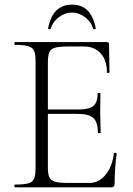

<svg xmlns="http://www.w3.org/2000/svg" viewBox="-20 -806 573 826"><path d="M457 0H44Q42 0 42 -6Q42 -12 44 -12Q82 -12 101 -17Q120 -22 126.5 -37Q133 -52 133 -81V-544Q133 -573 126.5 -587.5Q120 -602 101 -607.5Q82 -613 44 -613Q42 -613 42 -619Q42 -625 44 -625H440Q449 -625 449 -616L451 -495Q451 -492 445.5 -492Q440 -492 440 -495Q440 -547 413 -576.5Q386 -606 342 -606H273Q236 -606 217.5 -601Q199 -596 192.5 -581.5Q186 -567 186 -538V-85Q186 -57 192.5 -43Q199 -29 217.5 -24Q236 -19 273 -19H365Q405 -19 434 -54Q463 -89 470 -146Q470 -149 476 -148.5Q482 -148 482 -145Q478 -119 475.5 -82.5Q473 -46 473 -15Q473 0 457 0ZM401 -235Q401 -280 382 -298Q363 -316 315 -316H161V-335H318Q364 -335 382 -350.5Q400 -366 400 -404Q400 -406 406 -406Q412 -406 412 -404Q412 -375 411.5 -359Q411 -343 411 -325Q411 -303 412 -281.5Q413 -260 413 -235Q413 -233 407 -233Q401 -233 401 -235ZM198 -682Q197 -679 191.5 -680Q186 -681 187 -684Q206 -786 290 -786Q373 -786 392 -684Q393 -681 387.5 -680Q382 -679 381 -682Q373 -711 346.5 -731.5Q320 -752 290 -752Q259 -752 232.5 -731.5Q206 -711 198 -682Z"/></svg>

Font: Cormorant Light
Style: Regular
Weight: 300
Designer: Christian Thalmann (Catharsis Fonts)
Foundry: Catharsis Fonts
Version: Version 4.000